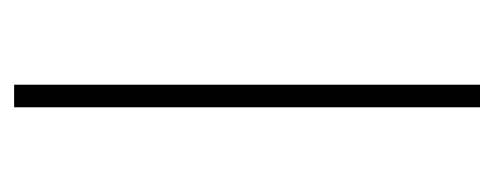

<svg xmlns="http://www.w3.org/2000/svg" viewBox="-234 -466 700 272"><g transform="rotate(90 116.0 -330.0)"><path d="M100 0H132V-660H100V0Z"/></g></svg>

Font: Assistant ExtraLight
Style: Regular
Weight: 275
Designer: Hebrew By Ben Nathan, Latin by Paul Hunt
Version: Version 2.001;PS 002.001;hotconv 1.0.88;makeotf.lib2.5.64775